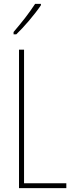

<svg xmlns="http://www.w3.org/2000/svg" viewBox="-20 -970 381 990"><path d="M191 -943V-950H161C127 -898 95 -858 50 -805V-793H64C103 -830 158 -894 191 -943ZM78 0H322V-25H104V-714H78Z"/></svg>

Font: Noto Sans Georgian ExtraCondensed Thin
Style: Regular
Weight: 100
Width: 2
Designer: Monotype Design Team, Akaki Razmadze
Foundry: Google LLC
Version: Version 2.005